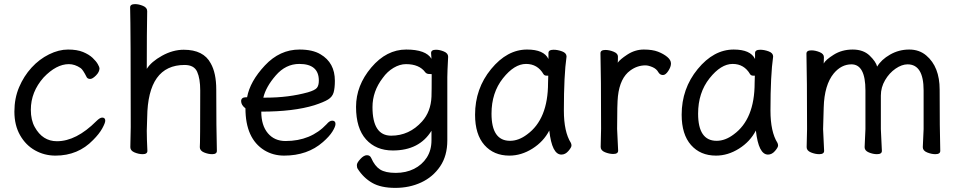

<svg xmlns="http://www.w3.org/2000/svg" viewBox="-20 -733 4677 934"><path d="M250 24Q196 24 150.5 -1.5Q105 -27 77.5 -75.5Q50 -124 50 -190Q50 -255 73 -309Q96 -363 133.5 -404Q171 -445 218.5 -468.5Q266 -492 311 -492Q355 -492 384 -480Q413 -468 430.5 -451.5Q448 -435 456 -420.5Q464 -406 464 -401Q464 -383 447 -366Q430 -349 419 -349Q407 -349 402 -357Q383 -395 372 -402Q344 -421 315 -421Q254 -421 192 -356Q130 -286 130 -199Q130 -149 149 -115Q187 -46 257 -46Q351 -46 449 -144Q466 -161 477 -161Q492 -161 492 -146Q492 -135 477.5 -108.5Q463 -82 433 -52Q360 24 250 24Z M1012 17Q993 17 972.5 8.5Q952 0 952 -17Q954 -34 954 -293Q954 -351 939 -384Q924 -417 878 -417Q699 -417 696 -162L694 -97Q694 -59 697 1Q697 17 674 17Q655 17 634.5 8.5Q614 0 614 -17L616 -115Q616 -590 613 -697Q613 -713 637 -713Q655 -713 675.5 -704.5Q696 -696 696 -679Q694 -580 694 -398Q716 -433 768.5 -462Q821 -491 874 -491Q970 -491 1005 -425Q1032 -378 1032 -297Q1032 -105 1035 1Q1035 17 1012 17Z M1273 -258Q1384 -258 1478 -284Q1512 -294 1521.5 -305.5Q1531 -317 1531 -341Q1531 -422 1436 -422Q1370 -422 1321.5 -366Q1273 -310 1261 -258ZM1362 24Q1309 24 1266 -2Q1174 -59 1174 -206Q1153 -222 1153 -241Q1153 -260 1178 -260H1182Q1196 -337 1268.5 -414.5Q1341 -492 1437 -492Q1501 -492 1539 -469Q1609 -428 1609 -340Q1609 -305 1603 -283.5Q1597 -262 1576 -249Q1555 -236 1509 -221Q1408 -190 1251 -190Q1251 -123 1283 -85Q1315 -47 1369 -47Q1492 -47 1569 -129Q1583 -146 1596 -146Q1612 -146 1612 -130Q1612 -117 1597 -93Q1582 -69 1551 -42Q1476 24 1362 24Z M1883 -73Q1971 -73 2033 -142Q2076 -190 2079 -263Q2080 -290 2080 -372Q2080 -373 2068 -373Q2056 -373 2049 -381Q2020 -421 1955 -421Q1925 -421 1894.5 -403Q1864 -385 1842 -354Q1792 -289 1792 -212Q1792 -73 1883 -73ZM1903 181Q1833 181 1790.5 156.5Q1748 132 1720 88Q1716 82 1716 70Q1716 59 1733 40.5Q1750 22 1765 22Q1780 22 1786 36Q1803 75 1829 91.5Q1855 108 1905 108Q1955 108 1994 88.5Q2033 69 2056 33.5Q2079 -2 2079 -51V-97Q2020 -1 1891 -1Q1809 -1 1760.5 -55Q1712 -109 1712 -213Q1712 -317 1786 -404.5Q1860 -492 1956 -492Q2052 -492 2079 -447L2077 -475Q2077 -491 2101 -491Q2119 -491 2139.5 -482.5Q2160 -474 2160 -457Q2156 -381 2156 -358V-50Q2156 25 2121 76.5Q2086 128 2029 154.5Q1972 181 1903 181Z M2461 -48Q2503 -48 2544 -79Q2646 -153 2646 -330L2647 -365H2638Q2629 -365 2624 -372Q2595 -422 2539 -422Q2482 -422 2426.5 -352Q2371 -282 2371 -180Q2371 -48 2461 -48ZM2458 24Q2382 24 2336.5 -27.5Q2291 -79 2291 -175Q2291 -302 2369 -397Q2447 -492 2544 -492Q2626 -492 2648 -446V-475Q2648 -491 2673 -491Q2693 -491 2714.5 -483Q2736 -475 2736 -458Q2723 -368 2723 -195Q2723 -92 2757 -38Q2760 -32 2760 -25Q2760 -16 2745 1.5Q2730 19 2711 19Q2665 19 2652 -98Q2624 -44 2570 -10Q2516 24 2458 24Z M2963 16Q2944 16 2923 7.5Q2902 -1 2902 -18L2904 -106Q2904 -367 2901 -474Q2901 -490 2925 -490Q2944 -490 2965 -481.5Q2986 -473 2986 -458Q2986 -436 2985 -428Q2996 -444 3031 -467Q3069 -492 3112 -492Q3154 -492 3181 -481.5Q3208 -471 3226 -456Q3244 -441 3244 -424Q3244 -408 3231 -388Q3218 -368 3205 -368Q3191 -368 3183 -381Q3174 -398 3154 -406.5Q3134 -415 3120 -415Q3080 -415 3046 -390Q2996 -354 2986 -265Q2982 -230 2982 -106L2987 0Q2987 16 2963 16Z M3466 -48Q3508 -48 3549 -79Q3651 -153 3651 -330L3652 -365H3643Q3634 -365 3629 -372Q3600 -422 3544 -422Q3487 -422 3431.5 -352Q3376 -282 3376 -180Q3376 -48 3466 -48ZM3463 24Q3387 24 3341.5 -27.5Q3296 -79 3296 -175Q3296 -302 3374 -397Q3452 -492 3549 -492Q3631 -492 3653 -446V-475Q3653 -491 3678 -491Q3698 -491 3719.5 -483Q3741 -475 3741 -458Q3728 -368 3728 -195Q3728 -92 3762 -38Q3765 -32 3765 -25Q3765 -16 3750 1.5Q3735 19 3716 19Q3670 19 3657 -98Q3629 -44 3575 -10Q3521 24 3463 24Z M4530 17Q4511 17 4490 8.5Q4469 0 4469 -17L4473 -105V-293Q4473 -420 4395 -420Q4367 -420 4336.5 -399Q4306 -378 4285.5 -343Q4265 -308 4265 -268V-105L4270 1Q4270 17 4246 17Q4227 17 4206.5 8.5Q4186 0 4186 -17L4190 -105V-293Q4190 -420 4122 -420Q4073 -420 4036 -376Q3990 -320 3987 -210L3984 -105L3989 1Q3989 17 3965 17Q3946 17 3925 8.5Q3904 0 3904 -17L3906 -105Q3906 -356 3903 -472Q3903 -488 3927 -488Q3946 -488 3967 -479.5Q3988 -471 3988 -455L3987 -424Q3996 -442 4036 -467Q4076 -492 4128 -492Q4180 -492 4210.5 -462.5Q4241 -433 4247 -409Q4267 -443 4310 -467.5Q4353 -492 4403 -492Q4452 -492 4486 -463Q4551 -408 4551 -297Q4551 -105 4554 1Q4554 17 4530 17Z"/></svg>

Font: ToneOZ-Pinyin-WenKai-Medium
Style: Medium
Weight: 700
Designer: Fontworks Inc.
Foundry: ToneOZ
Version: Version 0.240331